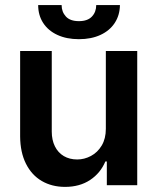

<svg xmlns="http://www.w3.org/2000/svg" viewBox="-20 -732 622 759"><path d="M398.4 -530.3H522.5V0H402.3V-93.8H396.5Q377.4 -47.9 336.2 -20.5Q294.9 6.8 237.3 6.8Q185.1 6.8 145 -16.6Q105 -40 82.5 -85Q60.1 -129.9 59.6 -192.4V-530.3H184.6V-211.9Q184.6 -178.7 197 -153.6Q209.5 -128.4 232.2 -115Q254.9 -101.6 285.2 -101.6Q313.5 -101.6 339.6 -115.5Q365.7 -129.4 382.1 -156.7Q398.4 -184.1 398.4 -222.7ZM292 -577.1Q243.2 -577.1 206.8 -594Q170.4 -610.8 150.6 -641.4Q130.9 -671.9 130.9 -711.9H223.6Q223.6 -685.1 240.5 -666.7Q257.3 -648.4 292 -648.4Q326.2 -648.4 343.3 -666.5Q360.4 -684.6 360.4 -711.9H454.1Q453.6 -671.9 433.6 -641.4Q413.6 -610.8 377.2 -594Q340.8 -577.1 292 -577.1Z"/></svg>

Font: Pretendard Std SemiBold
Style: Regular
Weight: 600
Designer: Base glyphs from Inter by Rasmus Andersson; Hangeul glyphs from Noto Sans CJK(Source Han Sans) by Jang Soo-young and Kan
Foundry: Kil Hyung-jin
Version: Version 1.309